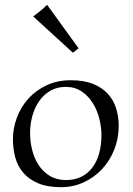

<svg xmlns="http://www.w3.org/2000/svg" viewBox="-20 -774 555 804"><path d="M254.9 -410.2Q218.8 -410.2 190.9 -394Q163.1 -377.9 144.3 -351.1Q125.5 -324.2 115.7 -289.3Q106 -254.4 106 -216.8Q106 -181.2 114.7 -146Q123.5 -110.8 141.8 -82.8Q160.2 -54.7 188.7 -37.4Q217.3 -20 256.8 -20Q292 -20 319.3 -33.2Q346.7 -46.4 365.7 -70.8Q384.8 -95.2 394.8 -130.4Q404.8 -165.5 404.8 -209Q404.8 -241.2 396 -276.6Q387.2 -312 368.9 -341.8Q350.6 -371.6 322.3 -390.9Q293.9 -410.2 254.9 -410.2ZM34.2 -190.9Q34.2 -237.3 50.8 -281.7Q67.4 -326.2 98.6 -360.8Q129.9 -395.5 174.8 -416.7Q219.7 -438 276.9 -438Q331.1 -438 369.1 -422.9Q407.2 -407.7 431.2 -381.6Q455.1 -355.5 466.1 -320.8Q477.1 -286.1 477.1 -247.1Q477.1 -194.3 458.5 -147.5Q439.9 -100.6 407.2 -65.7Q374.5 -30.8 330.6 -10.5Q286.6 9.8 235.8 9.8Q177.2 9.8 138.4 -7.1Q99.6 -23.9 76.4 -51.8Q53.2 -79.6 43.7 -115.7Q34.2 -151.9 34.2 -190.9ZM285.2 -553.2 119.1 -705.1Q135.7 -717.3 150.1 -729.2Q164.6 -741.2 177.2 -753.9L309.1 -571.8Z"/></svg>

Font: Simonetta
Style: Regular
Weight: 400
Version: Version 1.004